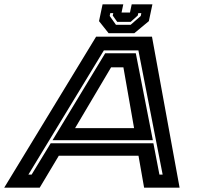

<svg xmlns="http://www.w3.org/2000/svg" viewBox="-74 -870 918 890"><path d="M-54.5 0 371.5 -700H630.5L758.5 0H594L568 -148H198.5L110 0ZM57.5 -60.5H72.5L161 -206H637L665 -60.5H680L567.5 -636.5H407.5ZM169.5 -220 413.5 -623H555.5L634.5 -220ZM274 -276H547.5L498 -558H441ZM429.5 -716 385 -772 401.5 -850H497.5L489.5 -812H528.5L536.5 -850H632.5L616 -772L548.5 -716ZM463.5 -755H531.5L578.5 -796L581 -809H567L564.5 -798L531.5 -768.5H469.5L448.5 -798L451 -809H437L434.5 -796Z"/></svg>

Font: Tourney Expanded Regular
Style: Bold Italic
Weight: 700
Width: 7
Italic angle: -12°
Designer: Tyler Finck
Foundry: Etcetera Type Co
Version: Version 1.010; ttfautohint (v1.8.3)